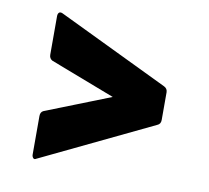

<svg xmlns="http://www.w3.org/2000/svg" viewBox="-57 -574 603 555"><g transform="rotate(10 244.5 -297.0)"><path d="M83 -84Q77 -80 73.5 -84Q70 -88 70 -94V-207Q70 -219 79 -223L269 -298L79 -371Q70 -376 70 -387V-500Q70 -507 73.5 -510.5Q77 -514 84 -511L410 -354Q420 -349 420 -338V-257Q420 -245 410 -241Z"/></g></svg>

Font: Sofia Sans Condensed Black
Style: Regular
Weight: 900
Designer: Botio Nikoltchev, Ani Petrova
Foundry: lettersoup
Version: Version 4.101